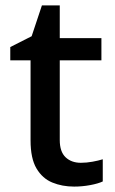

<svg xmlns="http://www.w3.org/2000/svg" viewBox="-20 -680 425 710"><path d="M279 -78Q300 -78 322 -82Q344 -86 360 -91V-9Q343 -1 313.5 4.5Q284 10 254 10Q210 10 173.5 -5Q137 -20 115 -57Q93 -94 93 -161V-457H18V-506L97 -546L135 -660H201V-539H355V-457H201V-162Q201 -119 222.5 -98.5Q244 -78 279 -78Z"/></svg>

Font: Noto Sans Javanese Medium
Style: Regular
Weight: 500
Version: Version 2.004